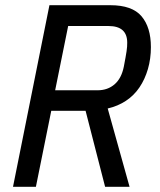

<svg xmlns="http://www.w3.org/2000/svg" viewBox="-20 -718 615 738"><path d="M118 0H30L170 -698H404Q488 -698 524 -655.5Q560 -613 560 -537Q560 -492 548.5 -452.5Q537 -413 516 -382Q495 -351 464 -330.5Q433 -310 394 -301L478 0H384L309 -292H177ZM355 -371Q394 -371 420.5 -394Q447 -417 456 -462Q460 -483 462.5 -497Q465 -511 466.5 -521Q468 -531 468.5 -538.5Q469 -546 469 -554Q469 -618 397 -618H242L192 -371Z"/></svg>

Font: IBM Plex Sans Cond Text
Style: Italic
Weight: 450
Width: 3
Italic angle: -11°
Designer: Mike Abbink, Paul van der Laan, Pieter van Rosmalen
Foundry: Bold Monday
Version: Version 1.3